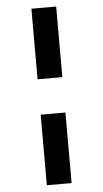

<svg xmlns="http://www.w3.org/2000/svg" viewBox="-60 -797 522 973"><g transform="rotate(-5 201.0 -311.0)"><path d="M138 -401V-760H264V-401ZM138 138V-221H264V138Z"/></g></svg>

Font: IBMPlexSans-Bold
Style: Bold
Weight: 700
Designer: Mike Abbink, Paul van der Laan, Pieter van Rosmalen
Foundry: Bold Monday
Version: Version 3.1